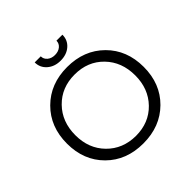

<svg xmlns="http://www.w3.org/2000/svg" viewBox="-231 -1115 1342 1342"><g transform="rotate(-45 440.0 -444.0)"><path d="M61 -352Q61 -518 167.5 -624Q274 -730 440 -730Q607 -730 713.5 -624Q820 -518 820 -352Q820 -186 713.5 -80.5Q607 25 440 25Q273 25 167 -80.5Q61 -186 61 -352ZM144 -352Q144 -220 227.5 -135Q311 -50 440 -49Q570 -49 653 -134.5Q736 -220 736 -352Q736 -485 653 -570.5Q570 -656 440 -656Q311 -656 227.5 -570.5Q144 -485 144 -352ZM518 -913H577Q577 -860 538.5 -826.5Q500 -793 440 -793Q381 -793 342 -827Q303 -861 303 -913H363Q363 -885 385 -867Q407 -849 440 -849Q474 -849 496 -867Q518 -885 518 -913Z"/></g></svg>

Font: Metropolitano
Style: Regular
Weight: 400
Designer: Fonts by Alex Slobzheninov & Chris M. Simpson / Changes by Cristiano Sobral
Foundry: Fonts by Alex Slobzheninov & Chris M. Simpson / Changes by Cristiano Sobral
Version: Version 1.00;August 30, 2020;FontCreator 13.0.0.2681 64-bit